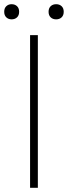

<svg xmlns="http://www.w3.org/2000/svg" viewBox="-33 -893 323 913"><path d="M110 -726H147V0H110ZM-13 -837Q-13 -854 -3 -863.5Q7 -873 22 -873Q38 -873 48 -863.5Q58 -854 58 -837Q58 -820 48 -810.5Q38 -801 22 -801Q7 -801 -3 -810.5Q-13 -820 -13 -837ZM198 -837Q198 -854 208 -863.5Q218 -873 234 -873Q250 -873 260 -863.5Q270 -854 270 -837Q270 -820 260 -810.5Q250 -801 234 -801Q218 -801 208 -810.5Q198 -820 198 -837Z"/></svg>

Font: Merged Yaku Han JP Thin
Style: Regular
Weight: 250
Designer: Ryoko NISHIZUKA 西塚涼子 (kana, bopomofo & ideographs); Paul D. Hunt (Latin, Greek & Cyrillic); Sandoll Communications 산돌커뮤니
Foundry: Adobe
Version: Version 2.004